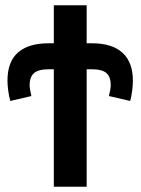

<svg xmlns="http://www.w3.org/2000/svg" viewBox="-20 -708 533 728"><path d="M483.9 -401.9Q483.9 -386.2 481 -363Q478 -339.8 473.6 -325.2L393.1 -343.8Q399.9 -372.1 399.9 -385.3Q399.9 -416.5 383.5 -430.9Q367.2 -445.3 329.6 -445.3H308.6V0H184.1V-445.3H163.1Q125.5 -445.3 108.9 -430.7Q92.3 -416 92.3 -385.3Q92.3 -372.1 99.1 -343.8L19 -325.2Q14.2 -341.3 11.2 -364.3Q8.3 -387.2 8.3 -401.9Q8.3 -474.1 48.3 -509Q88.4 -543.9 164.1 -543.9H184.1V-688H308.6V-543.9H328.6Q405.3 -543.9 444.6 -507.8Q483.9 -471.7 483.9 -401.9Z"/></svg>

Font: Arimo SemiBold
Style: Regular
Weight: 600
Designer: Steve Matteson
Foundry: Monotype Imaging Inc.
Version: Version 1.33